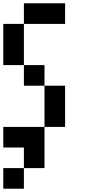

<svg xmlns="http://www.w3.org/2000/svg" viewBox="-20 -895 540 1165"><path d="M0 0V-125H250V125H125V0ZM0 250V125H125V250ZM0 -500V-750H125V-500ZM125 -500H250V-375H125ZM125 -750V-875H375V-750ZM250 -125V-375H375V-125Z"/></svg>

Font: GalmuriMono7 Regular
Style: Regular
Weight: 400
Designer: Lee Minseo (quiple)
Version: Version 2.399;hotconv 1.1.1;makeotfexe 2.6.0 DEVELOPMENT